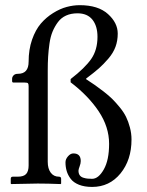

<svg xmlns="http://www.w3.org/2000/svg" viewBox="-20 -718 575 750"><path d="M291.5 -697.8Q363.3 -697.8 401.6 -663.3Q439.9 -628.9 439.9 -586.9Q439.9 -559.1 431.2 -535.2Q422.4 -511.2 403.3 -489Q384.3 -466.8 366 -450.7Q347.7 -434.6 316.4 -411.1V-408.7Q337.4 -395 351.1 -385.5Q364.7 -376 385.3 -360.1Q405.8 -344.2 419.2 -330.8Q432.6 -317.4 448 -298.6Q463.4 -279.8 472.4 -261.5Q481.4 -243.2 487.5 -220Q493.7 -196.8 493.7 -172.9Q493.7 -93.3 450.7 -40.5Q407.7 12.2 339.8 12.2Q310.1 12.2 288.6 3.7Q267.1 -4.9 256.1 -19.5Q245.1 -34.2 240.5 -50Q235.8 -65.9 235.8 -84Q235.8 -96.2 245.6 -107.4Q255.4 -118.7 266.6 -118.7Q295.4 -118.7 295.4 -88.9Q295.4 -79.6 291 -68.1Q286.6 -56.6 286.6 -51.3Q286.6 -40.5 291.3 -33.7Q295.9 -26.9 305.2 -23.9Q314.5 -21 321.8 -20.3Q329.1 -19.5 339.8 -19.5Q364.7 -19.5 385.5 -56.2Q406.2 -92.8 406.2 -156.2Q406.2 -222.2 365.5 -283.2Q324.7 -344.2 255.9 -396.5V-409.2Q311.5 -452.1 336.2 -487.5Q360.8 -522.9 360.8 -574.2Q360.8 -616.2 341.1 -641.1Q321.3 -666 282.7 -666Q257.3 -666 238 -657.2Q218.8 -648.4 206.3 -631.6Q193.8 -614.7 185.5 -595Q177.2 -575.2 173.3 -547.9Q169.4 -520.5 168 -496.6Q166.5 -472.7 166.5 -442.4V-85.9Q166.5 -59.1 178.2 -43.5Q189.9 -27.8 210.4 -27.8Q218.8 -27.8 218.8 -19.5V-1L216.8 1Q166.5 -1 127.4 -1L23.9 1L22 -1V-19.5Q22 -27.8 29.8 -27.8H48.8Q72.8 -27.8 82.3 -38.6Q91.8 -49.3 91.8 -71.8V-380.4Q91.8 -389.6 89.4 -392.6Q86.9 -395.5 76.7 -395.5H32.7Q27.3 -395.5 27.3 -401.4V-410.2Q27.3 -417.5 33 -423.6Q38.6 -429.7 50.3 -429.7Q91.8 -429.7 91.8 -477.1Q91.8 -524.4 105.2 -563Q118.7 -601.6 139.6 -626Q160.6 -650.4 187.7 -667.2Q214.8 -684.1 240.7 -690.9Q266.6 -697.8 291.5 -697.8Z"/></svg>

Font: Libertinage
Style: b
Weight: 400
Designer: OSP
Foundry: OSP
Version: Version 1.0; 2008; OFL relea